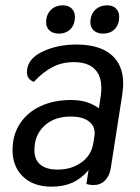

<svg xmlns="http://www.w3.org/2000/svg" viewBox="-20 -688 526 720"><path d="M27 -125Q27 -183 55.5 -225.5Q84 -268 133.5 -290.5Q183 -313 245 -313Q281 -313 305 -305Q329 -297 351 -282L358 -330Q360 -340 360 -359Q360 -405 334 -430Q308 -455 257 -455Q213 -455 177 -436.5Q141 -418 107 -381Q81 -391 81 -417Q81 -466 137.5 -493.5Q194 -521 267 -521Q351 -521 396.5 -483.5Q442 -446 442 -373Q442 -360 438 -330L395 -55Q390 -27 373 -10.5Q356 6 330 6Q317 6 304 2L312 -50Q285 -18 251.5 -3Q218 12 173 12Q105 12 66 -26Q27 -64 27 -125ZM330 -152 334 -177Q335 -181 335 -189Q335 -218 311 -234.5Q287 -251 246 -251Q183 -251 146 -216Q109 -181 109 -125Q109 -89 131.5 -70.5Q154 -52 196 -52Q248 -52 285.5 -79Q323 -106 330 -152ZM153 -604Q153 -633 170.5 -650.5Q188 -668 217 -668Q237 -668 249 -656Q261 -644 261 -625Q261 -596 244.5 -579Q228 -562 200 -562Q179 -562 166 -573.5Q153 -585 153 -604ZM319 -604Q319 -633 336.5 -650.5Q354 -668 383 -668Q403 -668 415 -656Q427 -644 427 -625Q427 -596 410.5 -579Q394 -562 366 -562Q345 -562 332 -573.5Q319 -585 319 -604Z"/></svg>

Font: Thasadith
Style: Bold Italic
Weight: 700
Italic angle: -9°
Designer: Cadson Demak Co.,Ltd.
Foundry: Cadson Demak Co.,Ltd.
Version: Version 1.000; ttfautohint (v1.6)